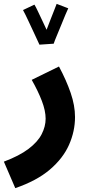

<svg xmlns="http://www.w3.org/2000/svg" viewBox="-56 -743 470 993"><path d="M23 230 -36 93Q44 63 91.5 27Q139 -9 159.5 -49Q180 -89 180 -129Q180 -170 160.5 -221Q141 -272 108 -330L249 -399Q287 -328 309.5 -262.5Q332 -197 332 -138Q332 -64 301 6Q270 76 202 134Q134 192 23 230ZM148 -512Q139 -532 123 -566Q107 -600 91 -634.5Q75 -669 63 -691L122 -719Q129 -708 139.5 -685.5Q150 -663 162.5 -637Q175 -611 185 -589Q195 -615 205.5 -642.5Q216 -670 225 -692Q234 -714 237 -723L297 -700Q292 -690 282 -666Q272 -642 260.5 -613.5Q249 -585 238 -559Q227 -533 222 -518V-517Z"/></svg>

Font: Noto Sans Arabic SemCond ExtBd
Style: Regular
Weight: 800
Width: 4
Designer: Monotype Design Team, Nadine Chahine, Nizar Qandah and Khaled Hosny
Foundry: Monotype Imaging Inc.
Version: Version 2.012; ttfautohint (v1.8.4.7-5d5b)